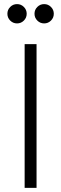

<svg xmlns="http://www.w3.org/2000/svg" viewBox="-20 -915 298 935"><path d="M100 0V-700H158V0ZM63 -801Q43.5 -801 29.8 -814.8Q16 -828.5 16 -848Q16 -867.5 29.8 -881.2Q43.5 -895 63 -895Q82.5 -895 96.2 -881.2Q110 -867.5 110 -848Q110 -828.5 96.2 -814.8Q82.5 -801 63 -801ZM195 -801Q175.5 -801 161.8 -814.8Q148 -828.5 148 -848Q148 -867.5 161.8 -881.2Q175.5 -895 195 -895Q214.5 -895 228.2 -881.2Q242 -867.5 242 -848Q242 -828.5 228.2 -814.8Q214.5 -801 195 -801Z"/></svg>

Font: Geologica Thin
Style: Regular
Weight: 100
Designer: Sindre Bremnes, Frode Helland
Foundry: Monokrom Skriftforlag AS
Version: Version 1.010; ttfautohint (v1.8.4.7-5d5b);gftools[0.9.28]